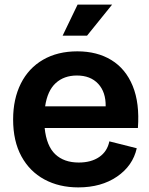

<svg xmlns="http://www.w3.org/2000/svg" viewBox="-20 -804 649 834"><path d="M320 10Q237 10 173 -24.5Q109 -59 73 -125Q37 -191 37 -285Q37 -374 70.5 -441Q104 -508 167 -544.5Q230 -581 316 -581Q402 -581 464 -543Q526 -505 556.5 -430.5Q587 -356 579 -248H174Q182 -170 220 -134Q258 -98 322 -98Q376 -98 411 -122Q446 -146 455 -190L574 -160Q557 -84 488.5 -37Q420 10 320 10ZM314 -476Q258 -476 222 -443Q186 -410 176 -342H439Q440 -404 406.5 -440Q373 -476 314 -476ZM252 -649 317 -784H467L358 -649Z"/></svg>

Font: BDO Grotesk DemiBold
Style: Regular
Weight: 600
Designer: Deni Anggara
Foundry: Lokal Container
Version: Version 2.000